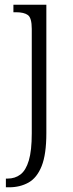

<svg xmlns="http://www.w3.org/2000/svg" viewBox="-20 -556 312 816"><path d="M5 240V203H12Q44 203 67 185.5Q90 168 102.5 126Q115 84 115 11V-433Q115 -480 98.5 -492Q82 -504 48 -504H37V-536H177V10Q177 100 157 150Q137 200 101 220Q65 240 19 240Z"/></svg>

Font: Noto Serif Tamil SemiCondensed Light
Style: Italic
Weight: 300
Width: 4
Italic angle: -12°
Designer: Indian Type Foundry, Tom Grace, and the Monotype Design Team
Foundry: Monotype Imaging Inc.
Version: Version 2.003; ttfautohint (v1.8.4.7-5d5b)